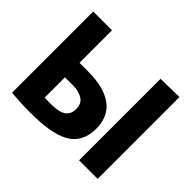

<svg xmlns="http://www.w3.org/2000/svg" viewBox="-157 -970 1213 1213"><g transform="rotate(45 450.0 -363.0)"><path d="M229 5.2Q174.7 5.2 132.9 2.7Q91.2 0.2 59.7 -2.5V-728H227.2V-437.7H296.7Q404.7 -437.7 470.7 -410.2Q536.7 -382.7 566.7 -333.7Q596.8 -284.8 596.8 -220.5Q596.8 -156.3 573.7 -112.7Q550.7 -69.2 504.8 -43.4Q459 -17.7 390.2 -6.3Q321.3 5.2 229 5.2ZM285.8 -125.5Q317.2 -125.5 342 -130.1Q366.8 -134.7 383.9 -145.3Q401 -156 410.2 -173.2Q419.3 -190.3 419.3 -215.5Q419.3 -265.8 384.3 -286.8Q349.3 -307.8 297.7 -307.8H227.2V-126.5Q241.5 -125.5 254.3 -125.5Q267.2 -125.5 285.8 -125.5ZM661 0V-728L826.8 -731.3V0Z"/></g></svg>

Font: Murecho Thin
Style: Regular
Weight: 100
Designer: Neil Summerour
Foundry: Positype
Version: Version 1.010